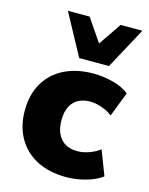

<svg xmlns="http://www.w3.org/2000/svg" viewBox="-116 -836 717 921"><g transform="rotate(15 242.0 -375.5)"><path d="M303 11Q220 11 158.5 -20Q97 -51 63 -109.5Q29 -168 29 -247Q29 -327 63 -384.5Q97 -442 158.5 -472.5Q220 -503 303 -503Q352 -503 401 -490Q450 -477 480 -452L433 -330Q410 -348 379.5 -358.5Q349 -369 322 -369Q269 -369 240 -337.5Q211 -306 211 -247Q211 -189 240 -156Q269 -123 322 -123Q349 -123 379.5 -133.5Q410 -144 433 -162L480 -40Q450 -17 401 -3Q352 11 303 11ZM216 -557 105 -762H213L290 -649L367 -762H475L364 -557Z"/></g></svg>

Font: Nunito Sans 12pt Black
Style: Regular
Weight: 900
Designer: Vernon Adams
Foundry: Vernon Adams
Version: Version 3.101;gftools[0.9.27]